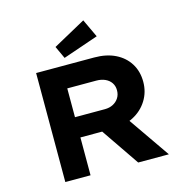

<svg xmlns="http://www.w3.org/2000/svg" viewBox="-131 -1065 1165 1191"><g transform="rotate(-15 452.0 -470.0)"><path d="M142 0V-700H515Q593 -700 650 -672Q707 -644 738.5 -593.5Q770 -543 770 -476Q770 -410 736.5 -356.5Q703 -303 645 -273Q587 -243 515 -243H304V0ZM610 0 394 -316 571 -341 807 0ZM304 -373H496Q526 -373 549 -385Q572 -397 585.5 -418Q599 -439 599 -467Q599 -495 585 -515.5Q571 -536 546.5 -547Q522 -558 490 -558H304ZM337 -745 300 -825 509 -940 564 -823Z"/></g></svg>

Font: Lexend Mega
Style: Bold
Weight: 700
Version: Version 1.007